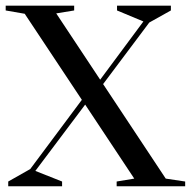

<svg xmlns="http://www.w3.org/2000/svg" viewBox="-25 -652 668 672"><path d="M192.3 -16.7V0H3.8V-16.7L80.8 -60.3L261.5 -302.6L61.5 -603.8L-5.1 -615.4V-632.1H234.6V-615.4L171.8 -605.1L325.6 -373.1L476.9 -576.9L384.6 -615.4V-632.1H573.1V-615.4L497.4 -573.1L335.9 -357.7L555.1 -26.9L623.1 -16.7V0H383.3V-16.7L444.9 -26.9L273.1 -285.9L98.7 -53.8Z"/></svg>

Font: Suranna
Style: Regular
Weight: 400
Version: Version 1.0.5; ttfautohint (v1.2.42-39fb)